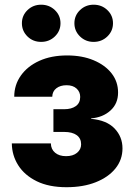

<svg xmlns="http://www.w3.org/2000/svg" viewBox="-20 -781 564 809"><path d="M260.3 7.8Q186 7.8 134.8 -17.3Q83.5 -42.5 56.9 -84.5Q30.3 -126.5 29.8 -176.8H194.3Q194.8 -151.9 212.2 -137.5Q229.5 -123 258.3 -123Q287.6 -123 304.7 -137.2Q321.8 -151.4 321.8 -172.9Q321.8 -198.2 303 -211.7Q284.2 -225.1 250.5 -225.1H205.1V-320.8H250.5Q281.2 -320.8 299.6 -334Q317.9 -347.2 317.9 -372.6Q317.9 -394 302.5 -408Q287.1 -421.9 260.7 -421.9Q233.9 -421.9 217.3 -408.9Q200.7 -396 200.2 -373.5H40Q40 -423.3 67.9 -462.6Q95.7 -502 145.8 -524.7Q195.8 -547.4 262.7 -547.4Q326.2 -547.4 374.5 -527.1Q422.9 -506.8 450.2 -471.9Q477.5 -437 477.5 -391.1Q477.5 -344.2 445.3 -315.2Q413.1 -286.1 363.8 -282.2V-280.3Q429.7 -274.4 462.9 -239.5Q496.1 -204.6 496.1 -155.8Q496.1 -107.9 466.3 -71Q436.5 -34.2 383.5 -13.2Q330.6 7.8 260.3 7.8ZM374.5 -604.5Q340.8 -604.5 317.1 -627.4Q293.5 -650.4 293.5 -683.1Q293.5 -715.8 317.1 -738.5Q340.8 -761.2 374.5 -761.2Q408.7 -761.2 432.4 -738.5Q456.1 -715.8 456.1 -683.1Q456.1 -650.4 432.4 -627.4Q408.7 -604.5 374.5 -604.5ZM153.3 -604.5Q119.1 -604.5 95.7 -627.4Q72.3 -650.4 72.3 -683.1Q72.3 -715.8 95.9 -738.5Q119.6 -761.2 153.3 -761.2Q187.5 -761.2 211.2 -738.5Q234.9 -715.8 234.9 -683.1Q234.9 -650.4 211.2 -627.4Q187.5 -604.5 153.3 -604.5Z"/></svg>

Font: Inter 18pt ExtraBold
Style: Regular
Weight: 800
Designer: Rasmus Andersson
Foundry: rsms
Version: Version 4.001;git-66647c0bb